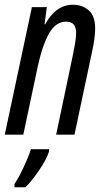

<svg xmlns="http://www.w3.org/2000/svg" viewBox="-21 -566 445 807"><path d="M77 0 138 -288Q158 -379 186 -427Q214 -475 257 -475Q299 -475 299 -428Q299 -409 294.5 -383Q290 -357 285 -333L215 0H292L365 -344Q371 -370 375 -397.5Q379 -425 379 -446Q379 -498 352.5 -522Q326 -546 285 -546Q214 -546 169 -464H166L176 -536H113L-1 0ZM86 221Q112 196 143.5 149.5Q175 103 185 71V61H109Q99 93 78 137.5Q57 182 40 207V221Z"/></svg>

Font: Noto Sans Display Condensed
Style: Italic
Weight: 400
Width: 3
Designer: Monotype Design team
Foundry: Monotype Imaging Inc.
Version: 1.000